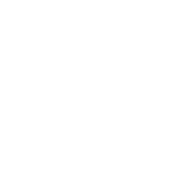

<svg xmlns="http://www.w3.org/2000/svg" viewBox="-20 -470 240 240"><path d="M100 -450Q100 -450 100 -450Q100 -450 100 -450Q100 -450 100 -450Q100 -450 100 -450Q100 -450 100 -450Q100 -450 100 -450Q100 -450 100 -450Q100 -450 100 -450Q100 -450 100 -450Q100 -450 100 -450Q100 -450 100 -450Q100 -450 100 -450ZM100 -350Q100 -350 100 -350Q100 -350 100 -350Q100 -350 100 -350Q100 -350 100 -350Q100 -350 100 -350Q100 -350 100 -350Q100 -350 100 -350Q100 -350 100 -350Q100 -350 100 -350Q100 -350 100 -350Q100 -350 100 -350Q100 -350 100 -350ZM100 -250Q100 -250 100 -250Q100 -250 100 -250Q100 -250 100 -250Q100 -250 100 -250Q100 -250 100 -250Q100 -250 100 -250Q100 -250 100 -250Q100 -250 100 -250Q100 -250 100 -250Q100 -250 100 -250Q100 -250 100 -250Q100 -250 100 -250Z"/></svg>

Font: TINY 5x3
Style: Regular
Weight: 400
Designer: Jack Halten Fahnestock
Foundry: Velvetyne Type Foundry
Version: Version 1.002